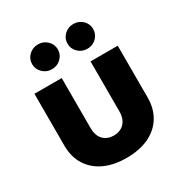

<svg xmlns="http://www.w3.org/2000/svg" viewBox="-178 -898 987 1039"><g transform="rotate(-30 315.5 -379.0)"><path d="M314.9 7.8Q235.4 7.8 177 -19.5Q118.7 -46.9 86.9 -97.9Q55.2 -148.9 55.2 -218.8V-542.5H225.6V-230.5Q225.6 -199.2 236.3 -177.2Q247.1 -155.3 267.6 -143.6Q288.1 -131.8 315.4 -131.8Q343.3 -131.8 363.5 -143.6Q383.8 -155.3 394.8 -177.2Q405.8 -199.2 405.8 -230.5V-542.5H575.7V-218.8Q575.7 -148.9 543.9 -97.9Q512.2 -46.9 453.9 -19.5Q395.5 7.8 314.9 7.8ZM425.8 -609.9Q392.6 -609.9 369.1 -632.6Q345.7 -655.3 345.7 -687.5Q345.7 -719.7 369.1 -742.2Q392.6 -764.6 425.8 -764.6Q459.5 -764.6 482.7 -742.2Q505.9 -719.7 505.9 -687.5Q505.9 -655.3 482.7 -632.6Q459.5 -609.9 425.8 -609.9ZM205.1 -609.9Q171.4 -609.9 147.9 -632.6Q124.5 -655.3 124.5 -687.5Q124.5 -719.7 147.9 -742.2Q171.4 -764.6 205.1 -764.6Q238.3 -764.6 261.7 -742.2Q285.2 -719.7 285.2 -687.5Q285.2 -655.3 261.7 -632.6Q238.3 -609.9 205.1 -609.9Z"/></g></svg>

Font: Inter 16pt ExtraBold
Style: Regular
Weight: 800
Version: Version 4.001;git-66647c0bb